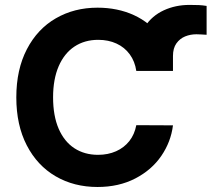

<svg xmlns="http://www.w3.org/2000/svg" viewBox="-20 -748 857 778"><path d="M539.6 -460.6V-539.6Q539.6 -598.5 567.8 -641.3Q596 -684.1 643.5 -706.1Q691 -728.1 748 -728.1Q771 -728.1 785.9 -727.4Q800.7 -726.7 817.2 -724V-607.1L795.8 -608.4Q785.2 -608.9 775.8 -609.1Q751.5 -609.1 730.1 -600.4Q708.8 -591.7 694.8 -572.2Q680.9 -552.6 680.9 -521.3V-460.6ZM378.1 -586.6Q322.8 -586.6 281.6 -559.3Q240.4 -531.9 217.7 -479.4Q195.1 -426.9 195.1 -353.6Q195.1 -278.7 217.7 -226.4Q240.4 -174.1 281.5 -147.3Q322.6 -120.6 377.3 -120.6Q417.6 -120.6 450.3 -135.1Q482.9 -149.6 504.1 -176.4Q525.2 -203.3 532.3 -240.8L680.9 -240.1Q672.6 -173.2 633.6 -116.2Q594.6 -59.2 528.1 -24.8Q461.5 9.7 375 9.7Q279.9 9.7 205.4 -33.7Q130.9 -77.1 88.5 -159.1Q46.1 -241 46.1 -353.6Q46.1 -466.1 88.9 -548.5Q131.7 -630.8 206.3 -673.8Q280.8 -716.9 375 -716.9Q456.6 -716.9 522.6 -686.7Q588.5 -656.5 629.8 -598.6Q671.1 -540.6 680.9 -460.6H532.3Q526.6 -499.5 505.7 -527.9Q484.9 -556.4 452 -571.5Q419.2 -586.6 378.1 -586.6Z"/></svg>

Font: Pretendard Variable
Style: Regular
Weight: 400
Designer: Base glyphs from Inter by Rasmus Andersson; Hangul glyphs from Noto Sans CJK(Source Han Sans) by Jang Soo-young and Kang
Foundry: Kil Hyung-jin
Version: Version 1.100;FEAKit 1.0